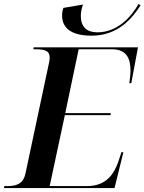

<svg xmlns="http://www.w3.org/2000/svg" viewBox="-45 -954 733 974"><path d="M420 -773C555 -773 627 -863 668 -927L658 -934C620 -867 550 -790 449 -790C396 -790 365 -817 365 -873C365 -893 370 -915 376 -931L277 -914C272 -903 270 -889 270 -875C270 -819 307 -773 420 -773ZM-25 0H536L581 -182H571L556 -136C535 -75 497 -10 396 -10H207L284 -370H516L517 -380H286L354 -704H524C598 -704 617 -655 617 -597C617 -578 614 -550 611 -532H621L655 -714H126L124 -704H137C178 -704 207 -698 207 -663C207 -655 206 -647 204 -637L84 -73C72 -18 34 -10 -10 -10H-23Z"/></svg>

Font: Noto Serif Display SemiBold
Style: Italic
Weight: 600
Italic angle: -12°
Designer: Monotype Design Team
Foundry: Monotype Imaging Inc.
Version: Version 2.009